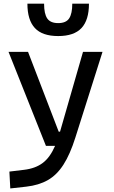

<svg xmlns="http://www.w3.org/2000/svg" viewBox="-20 -803 626 1057"><path d="M36.6 234.4 31.7 141.6 112.8 131.8Q174.8 124.5 215.1 94.2Q255.4 64 283.2 0H232.9L26.9 -517.6H134.3L303.2 -78.1H310.5L437 -517.6H544.4L395 -45.9Q365.7 46.9 329.3 103.5Q293 160.2 243.4 188.5Q193.8 216.8 124.5 224.6ZM300.3 -604.5Q212.9 -604.5 171.9 -648.7Q130.9 -692.9 130.9 -782.7H222.7Q222.7 -726.6 240.2 -701.2Q257.8 -675.8 300.3 -675.8Q343.8 -675.8 360.8 -701.9Q377.9 -728 377.9 -782.7H469.7Q469.7 -692.4 428.5 -648.4Q387.2 -604.5 300.3 -604.5Z"/></svg>

Font: Cascadia Mono PL
Style: Regular
Weight: 400
Monospace: yes
Designer: Aaron Bell
Foundry: Saja Typeworks
Version: Version 2404.023; ttfautohint (v1.8.4)